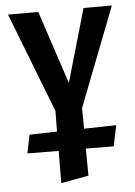

<svg xmlns="http://www.w3.org/2000/svg" viewBox="-52 -461 554 790"><g transform="rotate(-5 225.5 -66.0)"><path d="M281 -11 282 74 415 71 397 157 282 156 283 268 169 289 170 156 41 155 56 79 170 76 171 -9 11 -421H136L236 -119L323 -421H440Z"/></g></svg>

Font: EauTest
Style: Bold Italic
Weight: 700
Italic angle: -12°
Designer: Christian Thalmann (Catharsis Fonts)
Version: Version 0.001;PS 000.001;hotconv 1.0.88;makeotf.lib2.5.64775